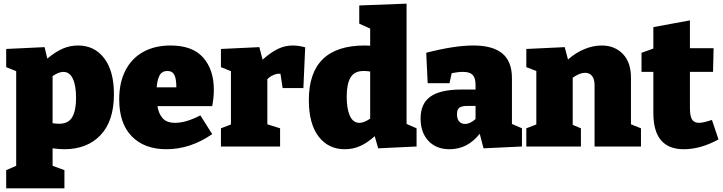

<svg xmlns="http://www.w3.org/2000/svg" viewBox="-20 -805 3974 1055"><path d="M269 10V106L334 130V230H14V130L69 106V-414L14 -436V-536L225 -546L240 -483Q284 -520 324 -537.5Q364 -555 409 -555Q499 -555 552.5 -485Q606 -415 606 -288Q606 -139 532 -62Q458 15 333 15Q306 15 269 10ZM328 -410Q303 -410 269 -387V-128Q289 -125 305 -125Q356 -125 377 -161.5Q398 -198 398 -267Q398 -334 380.5 -372Q363 -410 328 -410Z M1146 -222H845Q852 -179 874.5 -154.5Q897 -130 942 -130Q1002 -130 1081 -171L1146 -68Q1026 15 894 15Q774 15 704.5 -55.5Q635 -126 635 -259Q635 -351 669 -417.5Q703 -484 766.5 -519.5Q830 -555 917 -555Q1038 -555 1096.5 -488.5Q1155 -422 1155 -312Q1155 -269 1146 -222ZM841 -325H949Q949 -372 938 -393.5Q927 -415 900 -415Q870 -415 857 -391Q844 -367 841 -325Z M1657 -545 1647 -321H1533L1521 -400H1514Q1498 -400 1480.5 -392Q1463 -384 1449 -370V-122L1519 -100V0H1194V-100L1249 -121V-414L1194 -436V-536L1405 -546L1423 -477Q1466 -516 1505.5 -535.5Q1545 -555 1588 -555Q1620 -555 1657 -545Z M2214 -124 2269 -100V0L2058 10L2039 -57Q2000 -21 1960 -3Q1920 15 1875 15Q1784 15 1730.5 -55Q1677 -125 1677 -255Q1677 -555 1984 -555Q2004 -555 2014 -554V-648L1954 -675V-775L2214 -785ZM1955 -130Q1980 -130 2014 -153V-412Q1995 -415 1978 -415Q1927 -415 1906 -379Q1885 -343 1885 -274Q1885 -207 1902.5 -168.5Q1920 -130 1955 -130Z M2793 -124 2848 -100V0L2637 10L2616 -70Q2549 15 2450 15Q2377 15 2334 -31Q2291 -77 2291 -154Q2291 -236 2345.5 -274.5Q2400 -313 2515 -313H2593V-339Q2593 -377 2577 -393.5Q2561 -410 2525 -410Q2496 -410 2462 -403L2450 -348H2330L2322 -515Q2476 -555 2581 -555Q2688 -555 2740.5 -511Q2793 -467 2793 -376ZM2535 -124Q2564 -124 2593 -151V-223H2548Q2517 -223 2504 -213Q2491 -203 2491 -178Q2491 -151 2503 -137.5Q2515 -124 2535 -124Z M3447 -122 3502 -100V0H3247V-336Q3247 -371 3233 -388Q3219 -405 3195 -405Q3165 -405 3127 -378V-119L3172 -100V0H2872V-100L2927 -121V-415L2872 -436V-536L3083 -546L3101 -478Q3144 -516 3192 -535.5Q3240 -555 3286 -555Q3357 -555 3402 -509Q3447 -463 3447 -378Z M3928 -39Q3830 15 3737 15Q3570 15 3570 -184V-410H3505V-515L3570 -538V-656L3771 -693V-540H3901L3898 -410H3771V-211Q3771 -167 3782.5 -148.5Q3794 -130 3821 -130Q3844 -130 3892 -146Z"/></svg>

Font: Bitter Pro Black
Style: Regular
Weight: 900
Designer: Sol Matas, and Bitter project Authors
Foundry: Sol Matas
Version: Version 1.010